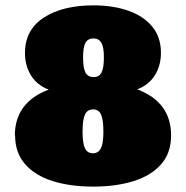

<svg xmlns="http://www.w3.org/2000/svg" viewBox="-20 -691 697 720"><path d="M329.6 8.8Q242.7 8.8 176.8 -12.2Q110.8 -33.2 73.7 -75.9Q36.6 -118.7 36.6 -183.1L35.6 -182.1Q35.6 -307.1 162.6 -355Q119.6 -371.1 96.7 -407.5Q73.7 -443.8 73.7 -492.2Q73.7 -579.1 144.3 -625Q214.8 -670.9 330.6 -670.9Q403.8 -670.9 460.9 -650.9Q518.1 -630.9 550.8 -591.3Q583.5 -551.8 583.5 -493.2Q583.5 -444.8 560.5 -408.4Q537.6 -372.1 494.6 -356Q621.6 -308.1 621.6 -183.1Q621.6 -117.2 584 -74.7Q546.4 -32.2 480.5 -11.7Q414.6 8.8 329.6 8.8ZM331.5 -401.9Q351.6 -401.9 360.6 -418.9Q369.6 -436 369.6 -476.1Q369.6 -514.2 360.1 -530.5Q350.6 -546.9 330.6 -546.9Q309.6 -546.9 300.5 -530.5Q291.5 -514.2 291.5 -476.1Q291.5 -436 300.5 -418.9Q309.6 -401.9 331.5 -401.9ZM328.6 -116.2Q349.1 -116.2 358.4 -135.3Q367.7 -153.3 367.7 -196.8Q367.7 -242.2 358.9 -261.7Q349.6 -280.8 329.6 -280.8Q307.6 -280.8 298.8 -261.7Q289.6 -242.7 289.6 -196.8Q289.6 -152.8 298.8 -134.8Q307.6 -116.2 328.6 -116.2Z"/></svg>

Font: Moul
Style: Regular
Weight: 400
Designer: Danh Hong
Version: Version 8.002; ttfautohint (v1.8.3)